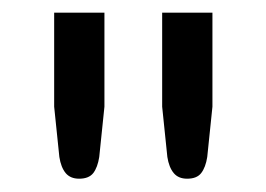

<svg xmlns="http://www.w3.org/2000/svg" viewBox="-20 -736 410 296"><path d="M141 -716.5V-571.5L133 -494Q130.5 -478 123.8 -469.2Q117 -460.5 102 -460.5Q88.5 -460.5 81.2 -469.2Q74 -478 71.5 -494L63.5 -571.5V-716.5ZM307.5 -716.5V-571.5L299.5 -494Q297 -478 290.2 -469.2Q283.5 -460.5 268.5 -460.5Q255 -460.5 247.8 -469.2Q240.5 -478 238 -494L230 -571.5V-716.5Z"/></svg>

Font: Lato
Style: Regular
Weight: 400
Designer: Lukasz Dziedzic with Adam Twardoch and Botio Nikoltchev
Foundry: tyPoland Lukasz Dziedzic
Version: Version 2.015; 2015-08-06; http://www.latofonts.com/